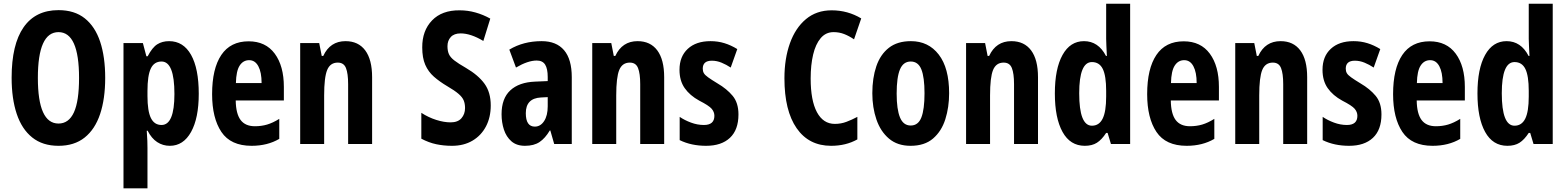

<svg xmlns="http://www.w3.org/2000/svg" viewBox="-20 -780 8487 1040"><path d="M549.8 -357.9Q549.8 -244.6 522.2 -162.1Q494.6 -79.6 438.5 -34.9Q382.3 9.8 296.9 9.8Q210.9 9.8 154.5 -35.4Q98.1 -80.6 70.6 -163.1Q43 -245.6 43 -358.9Q43 -539.1 107.7 -632.1Q172.4 -725.1 296.9 -725.1Q383.3 -725.1 439.2 -680.7Q495.1 -636.2 522.5 -554Q549.8 -471.7 549.8 -357.9ZM185.1 -357.9Q185.1 -110.8 296.9 -110.8Q352.5 -110.8 380.4 -171.4Q408.2 -231.9 408.2 -357.9Q408.2 -606 296.9 -606Q185.1 -606 185.1 -357.9Z M896 -557.1Q973.1 -557.1 1014.9 -482.9Q1056.6 -408.7 1056.6 -272Q1056.6 -140.1 1014.9 -65.2Q973.1 9.8 899.9 9.8Q862.3 9.8 831.5 -10.3Q800.8 -30.3 779.8 -71.8H774.9Q777.3 -40.5 778.1 -17.3Q778.8 5.9 778.8 21V240.2H648.9V-546.9H753.9L772.9 -475.1H779.8Q804.7 -522.9 831.8 -540Q858.9 -557.1 896 -557.1ZM855 -446.8Q814.9 -446.8 796.9 -408.9Q778.8 -371.1 778.8 -287.1V-259.8Q778.8 -178.2 797.4 -140.6Q815.9 -103 855 -103Q924.8 -103 924.8 -271Q924.8 -446.8 855 -446.8Z M1326.7 -556.2Q1418.9 -556.2 1468.3 -489.3Q1517.6 -422.4 1517.6 -309.1V-235.8H1256.8Q1257.8 -164.1 1283.2 -130.1Q1308.6 -96.2 1360.8 -96.2Q1395.5 -96.2 1426.5 -105.2Q1457.5 -114.3 1492.7 -136.2V-27.8Q1428.7 9.8 1342.8 9.8Q1229.5 9.8 1179.2 -65.4Q1128.9 -140.6 1128.9 -270Q1128.9 -408.2 1178.7 -482.2Q1228.5 -556.2 1326.7 -556.2ZM1329.6 -454.1Q1297.4 -454.1 1278.3 -425Q1259.3 -396 1257.8 -330.1H1397Q1397 -388.2 1379.4 -421.1Q1361.8 -454.1 1329.6 -454.1Z M1851.6 -557.1Q1920.9 -557.1 1958.3 -507.1Q1995.6 -457 1995.6 -361.8V0H1865.7V-324.2Q1865.7 -381.8 1854 -411.4Q1842.3 -440.9 1809.6 -440.9Q1768.6 -440.9 1752.2 -400.9Q1735.8 -360.8 1735.8 -263.2V0H1606V-546.9H1709L1722.7 -477.1H1731Q1768.1 -557.1 1851.6 -557.1Z M2638.2 -209Q2638.2 -144.5 2612.3 -95.2Q2586.4 -45.9 2539.3 -18.1Q2492.2 9.8 2428.2 9.8Q2383.3 9.8 2343 1.2Q2302.7 -7.3 2262.2 -28.8V-168.9Q2301.3 -143.6 2343.3 -130.4Q2385.3 -117.2 2420.9 -117.2Q2460 -117.2 2479.5 -139.6Q2499 -162.1 2499 -194.8Q2499 -218.3 2491.7 -236.1Q2484.4 -253.9 2463.6 -271.7Q2442.9 -289.6 2402.8 -313Q2360.8 -337.9 2330.3 -364.7Q2299.8 -391.6 2283.4 -429.2Q2267.1 -466.8 2267.1 -522.9Q2266.6 -613.8 2320.3 -669.4Q2374 -725.1 2470.2 -724.1Q2513.7 -724.1 2555.4 -712.4Q2597.2 -700.7 2635.7 -679.2L2598.1 -558.1Q2529.8 -599.1 2475.1 -599.1Q2439.9 -599.1 2421.9 -579.6Q2403.8 -560.1 2403.8 -529.8Q2403.8 -504.4 2411.6 -486.8Q2419.4 -469.2 2441.2 -452.4Q2462.9 -435.5 2503.9 -412.1Q2570.8 -373 2604.5 -326.4Q2638.2 -279.8 2638.2 -209Z M2914.1 -557.1Q2993.7 -557.1 3035.4 -508.1Q3077.1 -459 3077.1 -361.8V0H2981.9L2960.9 -73.2H2958Q2933.1 -31.2 2902.6 -10.7Q2872.1 9.8 2823.7 9.8Q2778.3 9.8 2750.2 -14.6Q2722.2 -39.1 2709.5 -78.1Q2696.8 -117.2 2696.8 -161.1Q2696.8 -246.6 2744.1 -290.5Q2791.5 -334.5 2878.9 -337.9L2946.8 -340.8V-362.8Q2946.8 -407.7 2932.9 -429.9Q2918.9 -452.1 2887.2 -452.1Q2839.4 -452.1 2774.9 -414.1L2738.8 -511.2Q2814.9 -557.1 2914.1 -557.1ZM2946.8 -253.9 2910.2 -252Q2828.1 -247.6 2828.1 -167Q2828.1 -94.2 2877 -94.2Q2907.7 -94.2 2927.2 -124Q2946.8 -153.8 2946.8 -204.1Z M3433.6 -557.1Q3502.9 -557.1 3540.3 -507.1Q3577.6 -457 3577.6 -361.8V0H3447.8V-324.2Q3447.8 -381.8 3436 -411.4Q3424.3 -440.9 3391.6 -440.9Q3350.6 -440.9 3334.2 -400.9Q3317.9 -360.8 3317.9 -263.2V0H3188V-546.9H3291L3304.7 -477.1H3313Q3350.1 -557.1 3433.6 -557.1Z M3980 -160.2Q3980 -76.7 3933.8 -33.4Q3887.7 9.8 3804.7 9.8Q3765.1 9.8 3729.2 2.2Q3693.4 -5.4 3661.6 -21V-147Q3688 -128.9 3722.7 -116Q3757.3 -103 3793 -103Q3849.6 -103 3849.6 -152.8Q3849.6 -173.3 3835 -190.7Q3820.3 -208 3767.6 -234.9Q3716.8 -262.7 3688.7 -302.7Q3660.6 -342.8 3660.6 -401.9Q3660.6 -474.1 3705.6 -515.6Q3750.5 -557.1 3828.6 -557.1Q3868.7 -557.1 3904.1 -546.1Q3939.5 -535.2 3973.6 -514.2L3938 -414.1Q3914.6 -429.7 3888.7 -440.4Q3862.8 -451.2 3835.9 -451.2Q3786.6 -451.2 3786.6 -408.2Q3786.6 -394 3792.5 -383.8Q3798.3 -373.5 3815.7 -361.1Q3833 -348.6 3866.7 -328.1Q3917 -298.8 3948.5 -261Q3980 -223.1 3980 -160.2Z M4495.1 -606Q4453.1 -606 4425.5 -573.5Q4397.9 -541 4384.5 -484.4Q4371.1 -427.7 4371.1 -355Q4371.1 -235.8 4405 -172.4Q4439 -108.9 4502 -108.9Q4535.2 -108.9 4564.9 -120.1Q4594.7 -131.3 4624 -147V-24.9Q4562 9.8 4481.9 9.8Q4361.3 9.8 4295.2 -85.4Q4229 -180.7 4229 -356Q4229 -462.4 4258.8 -545.7Q4288.6 -628.9 4345.7 -676.5Q4402.8 -724.1 4484.9 -724.1Q4571.8 -724.1 4645 -680.2L4606 -566.9Q4579.6 -585 4552.7 -595.5Q4525.9 -606 4495.1 -606Z M5121.1 -274.9Q5121.1 -199.2 5100.6 -134.3Q5080.1 -69.3 5034.2 -29.8Q4988.3 9.8 4912.1 9.8Q4841.3 9.8 4795.4 -29.1Q4749.5 -67.9 4727.3 -132.8Q4705.1 -197.8 4705.1 -274.9Q4705.1 -357.4 4726.8 -421.1Q4748.5 -484.9 4794.7 -521Q4840.8 -557.1 4914.1 -557.1Q5008.8 -557.1 5064.9 -484.4Q5121.1 -411.6 5121.1 -274.9ZM4836.9 -272.9Q4836.9 -187.5 4855 -143.8Q4873 -100.1 4913.1 -100.1Q4953.6 -100.1 4970.7 -143.8Q4987.8 -187.5 4987.8 -274.9Q4987.8 -361.3 4970.7 -404.1Q4953.6 -446.8 4913.1 -446.8Q4873 -446.8 4855 -404.3Q4836.9 -361.8 4836.9 -272.9Z M5458.5 -557.1Q5527.8 -557.1 5565.2 -507.1Q5602.5 -457 5602.5 -361.8V0H5472.7V-324.2Q5472.7 -381.8 5460.9 -411.4Q5449.2 -440.9 5416.5 -440.9Q5375.5 -440.9 5359.1 -400.9Q5342.8 -360.8 5342.8 -263.2V0H5212.9V-546.9H5315.9L5329.6 -477.1H5337.9Q5375 -557.1 5458.5 -557.1Z M5856 9.8Q5776.9 9.8 5735.4 -65.4Q5693.8 -140.6 5693.8 -273.9Q5693.8 -407.7 5735.4 -482.4Q5776.9 -557.1 5851.6 -557.1Q5929.2 -557.1 5970.7 -477.1H5975.6Q5974.1 -508.8 5972.9 -531.5Q5971.7 -554.2 5971.7 -569.8V-759.8H6101.6V0H5997.6L5979.5 -60.1H5971.7Q5947.8 -23.4 5921.6 -6.8Q5895.5 9.8 5856 9.8ZM5894.5 -99.1Q5933.6 -99.1 5952.6 -137.2Q5971.7 -175.3 5971.7 -256.8V-288.1Q5971.7 -369.1 5953.4 -406.5Q5935.1 -443.8 5894.5 -443.8Q5825.7 -443.8 5825.7 -274.9Q5825.7 -99.1 5894.5 -99.1Z M6391.6 -556.2Q6483.9 -556.2 6533.2 -489.3Q6582.5 -422.4 6582.5 -309.1V-235.8H6321.8Q6322.8 -164.1 6348.1 -130.1Q6373.5 -96.2 6425.8 -96.2Q6460.4 -96.2 6491.5 -105.2Q6522.5 -114.3 6557.6 -136.2V-27.8Q6493.7 9.8 6407.7 9.8Q6294.4 9.8 6244.1 -65.4Q6193.8 -140.6 6193.8 -270Q6193.8 -408.2 6243.7 -482.2Q6293.5 -556.2 6391.6 -556.2ZM6394.5 -454.1Q6362.3 -454.1 6343.3 -425Q6324.2 -396 6322.8 -330.1H6461.9Q6461.9 -388.2 6444.3 -421.1Q6426.8 -454.1 6394.5 -454.1Z M6916.5 -557.1Q6985.8 -557.1 7023.2 -507.1Q7060.5 -457 7060.5 -361.8V0H6930.7V-324.2Q6930.7 -381.8 6918.9 -411.4Q6907.2 -440.9 6874.5 -440.9Q6833.5 -440.9 6817.1 -400.9Q6800.8 -360.8 6800.8 -263.2V0H6670.9V-546.9H6773.9L6787.6 -477.1H6795.9Q6833 -557.1 6916.5 -557.1Z M7462.9 -160.2Q7462.9 -76.7 7416.7 -33.4Q7370.6 9.8 7287.6 9.8Q7248 9.8 7212.2 2.2Q7176.3 -5.4 7144.5 -21V-147Q7170.9 -128.9 7205.6 -116Q7240.2 -103 7275.9 -103Q7332.5 -103 7332.5 -152.8Q7332.5 -173.3 7317.9 -190.7Q7303.2 -208 7250.5 -234.9Q7199.7 -262.7 7171.6 -302.7Q7143.6 -342.8 7143.6 -401.9Q7143.6 -474.1 7188.5 -515.6Q7233.4 -557.1 7311.5 -557.1Q7351.6 -557.1 7387 -546.1Q7422.4 -535.2 7456.5 -514.2L7420.9 -414.1Q7397.5 -429.7 7371.6 -440.4Q7345.7 -451.2 7318.8 -451.2Q7269.5 -451.2 7269.5 -408.2Q7269.5 -394 7275.4 -383.8Q7281.2 -373.5 7298.6 -361.1Q7315.9 -348.6 7349.6 -328.1Q7399.9 -298.8 7431.4 -261Q7462.9 -223.1 7462.9 -160.2Z M7723.6 -556.2Q7815.9 -556.2 7865.2 -489.3Q7914.6 -422.4 7914.6 -309.1V-235.8H7653.8Q7654.8 -164.1 7680.2 -130.1Q7705.6 -96.2 7757.8 -96.2Q7792.5 -96.2 7823.5 -105.2Q7854.5 -114.3 7889.6 -136.2V-27.8Q7825.7 9.8 7739.7 9.8Q7626.5 9.8 7576.2 -65.4Q7525.9 -140.6 7525.9 -270Q7525.9 -408.2 7575.7 -482.2Q7625.5 -556.2 7723.6 -556.2ZM7726.6 -454.1Q7694.3 -454.1 7675.3 -425Q7656.2 -396 7654.8 -330.1H7793.9Q7793.9 -388.2 7776.4 -421.1Q7758.8 -454.1 7726.6 -454.1Z M8145 9.8Q8065.9 9.8 8024.4 -65.4Q7982.9 -140.6 7982.9 -273.9Q7982.9 -407.7 8024.4 -482.4Q8065.9 -557.1 8140.6 -557.1Q8218.3 -557.1 8259.8 -477.1H8264.6Q8263.2 -508.8 8262 -531.5Q8260.7 -554.2 8260.7 -569.8V-759.8H8390.6V0H8286.6L8268.6 -60.1H8260.7Q8236.8 -23.4 8210.7 -6.8Q8184.6 9.8 8145 9.8ZM8183.6 -99.1Q8222.7 -99.1 8241.7 -137.2Q8260.7 -175.3 8260.7 -256.8V-288.1Q8260.7 -369.1 8242.4 -406.5Q8224.1 -443.8 8183.6 -443.8Q8114.7 -443.8 8114.7 -274.9Q8114.7 -99.1 8183.6 -99.1Z"/></svg>

Font: Open Sans Condensed
Style: Bold
Weight: 700
Width: 3
Designer: Monotype Design Team
Foundry: Monotype Imaging Inc.
Version: Version 3.003; ttfautohint (v1.8.4)